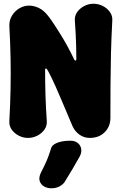

<svg xmlns="http://www.w3.org/2000/svg" viewBox="-20 -717 650 1026"><path d="M460 20Q429 20 404.5 2.5Q380 -15 367 -44Q347 -92 330.5 -130.5Q314 -169 300.5 -201Q287 -233 275.5 -258.5Q264 -284 253.5 -305.5Q243 -327 232 -346Q229 -351 225 -351Q221 -351 221 -343Q221 -275 223 -208.5Q225 -142 230 -71Q232 -45 217.5 -24.5Q203 -4 179.5 8Q156 20 129 20Q104 20 80.5 8Q57 -4 42.5 -24.5Q28 -45 30 -71Q35 -163 36.5 -244Q38 -325 36.5 -405.5Q35 -486 30 -578Q29 -609 44 -633.5Q59 -658 83.5 -672.5Q108 -687 135 -687Q161 -687 187.5 -674.5Q214 -662 238 -631Q252 -613 268.5 -588Q285 -563 304 -532.5Q323 -502 341.5 -468Q360 -434 377 -398Q380 -394 384 -393.5Q388 -393 388 -401Q388 -435 387 -468Q386 -501 384.5 -535Q383 -569 380 -606Q378 -632 392.5 -652.5Q407 -673 430.5 -685Q454 -697 479 -697Q506 -697 529.5 -685Q553 -673 567.5 -652.5Q582 -632 580 -606Q575 -514 573 -430.5Q571 -347 570.5 -263Q570 -179 570 -87Q570 -41 539.5 -10.5Q509 20 460 20ZM327 253Q318 268 299 278.5Q280 289 256 289H252Q233 289 216 279.5Q199 270 192.5 251.5Q186 233 198 207Q218 168 229.5 141.5Q241 115 252 79Q255 64 269.5 54.5Q284 45 305.5 40Q327 35 350 35H357Q381 35 396 47.5Q411 60 414 79Q417 98 406 119Q384 158 367 187Q350 216 327 253Z"/></svg>

Font: Winky Sans ExtraBold
Style: Regular
Weight: 800
Designer: Simon Atzbach
Foundry: typofactur
Version: Version 1.205